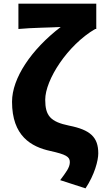

<svg xmlns="http://www.w3.org/2000/svg" viewBox="-20 -819 579 1053"><path d="M449 214C499 139 519 61 519 22C519 -67 475 -107 359 -130C257 -151 228 -184 228 -272C228 -381 350 -571 502 -660H508V-799H81V-660C150 -667 268 -668 313 -671C151 -547 46 -390 46 -261C46 -73 151 -14 256 9C341 28 363 40 363 70C363 100 342 126 310 169Z"/></svg>

Font: Noto Sans CJK KR Black
Style: Regular
Weight: 900
Designer: Ryoko NISHIZUKA (kana & ideographs); Paul D. Hunt (Latin, Greek & Cyrillic); Wenlong ZHANG (bopomofo); Sandoll Communica
Foundry: Adobe Systems Incorporated
Version: Version 1.004;PS 1.004;hotconv 1.0.82;makeotf.lib2.5.63406